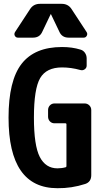

<svg xmlns="http://www.w3.org/2000/svg" viewBox="-20 -990 540 1020"><path d="M360.4 -941.4 440.4 -819.3Q446.3 -809.6 440.9 -799.8Q435.5 -790 424.8 -790H344.7Q308.6 -790 294.9 -822.3L251 -914.1Q251 -915 250 -915Q249 -915 249 -914.1L205.1 -822.3Q191.4 -790 155.3 -790H75.2Q64.5 -790 59.1 -799.3Q53.7 -808.6 59.6 -819.3L139.6 -941.4Q158.2 -970.7 195.3 -969.7H304.7Q341.8 -970.7 360.4 -941.4ZM429.7 -440.4Q444.3 -440.4 454.6 -430.2Q464.8 -419.9 464.8 -405.3V-59.6Q464.8 -23.4 432.6 -12.7Q360.4 10.7 285.2 9.8Q25.4 9.8 25.4 -365.2Q25.4 -561.5 94.7 -650.9Q164.1 -740.2 309.6 -740.2Q363.3 -740.2 407.2 -726.6Q421.9 -722.7 431.2 -709.5Q440.4 -696.3 440.4 -679.7V-641.6Q440.4 -628.9 429.7 -621.6Q418.9 -614.3 406.2 -618.2Q357.4 -631.8 309.6 -631.8Q226.6 -631.8 193.4 -575.2Q160.2 -518.6 160.2 -365.2Q160.2 -216.8 191.4 -156.2Q222.7 -95.7 285.2 -95.7Q308.6 -95.7 329.1 -101.6Q333 -102.5 333 -108.4V-330.1Q333 -335 328.1 -335H269.5Q254.9 -335 245.1 -345.2Q235.4 -355.5 235.4 -370.1V-405.3Q235.4 -419.9 245.1 -430.2Q254.9 -440.4 269.5 -440.4Z"/></svg>

Font: Rounded-L Mgen+ 1mn bold
Style: Bold
Weight: 700
Designer: [Source Han Sans]
Ryoko NISHIZUKA  (kana & ideographs); Paul D. Hunt (Latin, Greek & Cyrillic); Wenlong ZHANG  (bopomofo
Version: Version 1.059.20150602